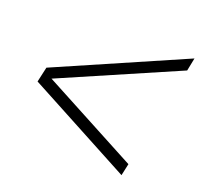

<svg xmlns="http://www.w3.org/2000/svg" viewBox="-93 -639 730 696"><g transform="rotate(20 272.5 -291.0)"><path d="M545 -535 52 -320 39 -262 441 -47 451 -93 83 -289 535 -485Z"/></g></svg>

Font: Geist ExtraLight
Style: Italic
Weight: 200
Italic angle: -12°
Designer: Basement.studio, Andrés Briganti, Mateo Zaragoza
Foundry: Basement.studio, Vercel, Andrés Briganti, Guido Ferreyra, Mateo Zaragoza
Version: Version 1.500